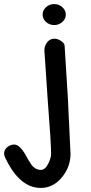

<svg xmlns="http://www.w3.org/2000/svg" viewBox="-29 -717 452 951"><path d="M239.3 -592.8Q215.8 -592.8 199 -608.2Q182.1 -623.5 182.1 -644.5Q182.1 -666 199 -681.4Q215.8 -696.8 239.3 -696.8Q262.7 -696.8 279.8 -681.4Q296.9 -666 296.9 -644.5Q296.9 -623.5 279.8 -608.2Q262.7 -592.8 239.3 -592.8ZM224.1 49.8Q224.6 -2.9 207.5 -219.7L190.9 -467.8Q190.9 -490.2 204.8 -507.8Q218.8 -525.4 240.2 -525.4Q256.8 -525.4 273.4 -514.2Q290 -502.9 291 -491.2L307.1 -231.9L320.3 44.9Q320.3 107.9 279.8 158.7Q235.8 213.9 172.9 213.9Q67.9 213.9 -2.9 64.9Q-8.8 52.7 -8.8 43.5Q-8.8 25.4 6.6 12.2Q22 -1 41.5 -1Q70.3 -1 101.6 57.6Q109.4 73.2 128.9 102.1Q147.9 124.5 172.9 124.5Q194.3 124.5 209.5 94.7Q221.2 72.3 224.1 49.8Z"/></svg>

Font: TUNJUNG BIRU
Style: Regular
Weight: 400
Designer: R.S. Wihananto
Foundry: R.S. Wihananto
Version: Version 2.0.1